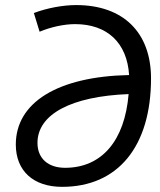

<svg xmlns="http://www.w3.org/2000/svg" viewBox="-20 -723 626 753"><path d="M274.4 -628.4C400.9 -628.4 478.5 -554.7 486.3 -428.7C206.5 -422.9 42 -321.3 42 -156.2C42 -53.2 110.4 9.8 223.6 9.8C442.4 9.8 572.3 -148.4 572.3 -415.5C572.3 -596.2 462.9 -703.1 278.8 -703.1C226.1 -703.1 164.1 -691.4 112.8 -671.9L135.3 -598.6C179.7 -617.2 231.9 -628.4 274.4 -628.4ZM484.4 -354C469.2 -170.9 378.9 -64.9 235.4 -64.9C168 -64.9 127 -102.1 127 -162.6C127 -274.9 259.3 -345.2 484.4 -354Z"/></svg>

Font: Cascadia Mono SemiLight
Style: Italic
Weight: 350
Italic angle: -10°
Monospace: yes
Designer: Aaron Bell
Foundry: Saja Typeworks
Version: Version 2404.023